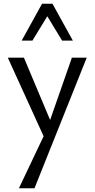

<svg xmlns="http://www.w3.org/2000/svg" viewBox="-20 -727 510 1036"><path d="M228 36 22 -416H109L262 -52ZM368 -416H448L166 289H82L232 -27ZM315 -508 222 -661 207 -707H263L373 -508ZM97 -508 207 -707H263L249 -662L155 -508Z"/></svg>

Font: Ysabeau Office Medium
Style: Regular
Weight: 500
Designer: Christian Thalmann (Catharsis Fonts)
Version: Version 2.001;gftools[0.9.30]; featfreeze: tnum,lnum,ss02